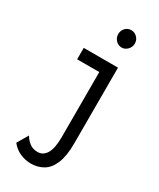

<svg xmlns="http://www.w3.org/2000/svg" viewBox="-210 -721 794 961"><g transform="rotate(30 187.5 -241.0)"><path d="M146 174Q113 174 82.5 160.5Q52 147 31 120L68 57Q82 80 100.5 93.5Q119 107 146 107Q178 107 196 76.5Q214 46 214 -18V-394H86V-460H284V-23Q284 50 266 93.5Q248 137 216.5 155.5Q185 174 146 174ZM249 -556Q229 -556 215 -571Q201 -586 201 -606Q201 -627 214.5 -641.5Q228 -656 249 -656Q268 -656 282.5 -641.5Q297 -627 297 -606Q297 -586 282.5 -571Q268 -556 249 -556Z"/></g></svg>

Font: Inconsolata Condensed Medium
Style: Regular
Weight: 500
Width: 3
Monospace: yes
Designer: Raph Levien, Cyreal, Brenton Simpson
Foundry: Raph Levien, Cyreal, Google
Version: Version 3.100; ttfautohint (v1.8.4.7-5d5b)